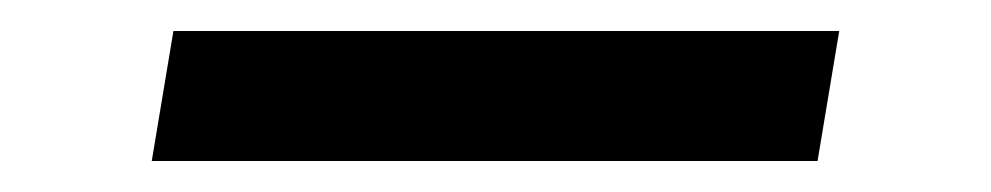

<svg xmlns="http://www.w3.org/2000/svg" viewBox="-20 -402 640 124"><path d="M508 -298H78L92 -382H522Z"/></svg>

Font: Iosevka Curly Medium Extended
Style: Italic
Weight: 500
Width: 7
Italic angle: -9°
Monospace: yes
Designer: Belleve Invis
Foundry: Belleve Invis
Version: Version 11.1.0; ttfautohint (v1.8.3)